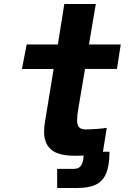

<svg xmlns="http://www.w3.org/2000/svg" viewBox="-20 -771 640 954"><path d="M199 -116Q199 -139.5 203.5 -165.5L246.5 -428H89L112.5 -550H267.5L299.5 -751H456L422 -550H580L561 -428.5H402.5L370 -236.5Q363 -197 363 -174.5Q363 -149.5 372.8 -138.8Q382.5 -128 407 -128Q429.5 -128 462.5 -130.5Q495.5 -133 510.5 -136L491.5 -17H524Q524 49.5 508.2 88.8Q492.5 128 458 145.5Q423.5 163 365 163H264V68H348Q371 68 382.5 52.2Q394 36.5 395.5 2L354.5 3Q269 3 234 -27.8Q199 -58.5 199 -116Z"/></svg>

Font: JuliaMono Black
Style: Italic
Weight: 900
Italic angle: -9°
Monospace: yes
Designer: cormullion
Foundry: corm
Version: Version 0.057; ttfautohint (v1.8.4)